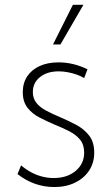

<svg xmlns="http://www.w3.org/2000/svg" viewBox="-20 -752 455 782"><path d="M51.3 -43 65.9 -78.6Q84.5 -62.5 106 -50.8Q127.4 -39.1 151.1 -33Q174.8 -26.9 198.7 -26.9Q253.4 -26.9 288.1 -55.9Q322.8 -85 322.8 -130.4Q322.8 -163.1 305.7 -183.6Q288.6 -204.1 261.5 -217.8Q234.4 -231.4 204.1 -243.7Q172.4 -257.3 142.1 -272.7Q111.8 -288.1 92.3 -312.7Q72.8 -337.4 72.8 -376.5Q72.8 -413.6 90.8 -440.9Q108.9 -468.3 141.8 -483.2Q174.8 -498 218.3 -498Q278.8 -498 336.4 -469.7L322.8 -434.1Q309.1 -442.4 291.5 -448.5Q273.9 -454.6 255.1 -458Q236.3 -461.4 218.8 -461.4Q172.4 -461.4 143.1 -438.2Q113.8 -415 113.8 -377Q113.8 -351.1 128.2 -333Q142.6 -314.9 167.7 -301.5Q192.9 -288.1 225.6 -274.4Q258.8 -260.3 290.5 -243.4Q322.3 -226.6 343 -200Q363.8 -173.3 363.8 -130.4Q363.8 -88.9 343 -57.4Q322.3 -25.9 285.6 -8.1Q249 9.8 201.2 9.8Q119.1 9.8 51.3 -43ZM226.1 -570.8H195.8L276.9 -732.4H319.8Z"/></svg>

Font: Kumbh Sans ExtraLight
Style: Regular
Weight: 250
Version: Version 1.005